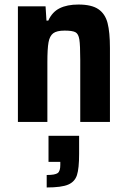

<svg xmlns="http://www.w3.org/2000/svg" viewBox="-20 -538 562 847"><path d="M59 -510H181L185 -447H193Q210 -485 243 -501.5Q276 -518 326 -518Q384 -518 414 -497.5Q444 -477 454.5 -436.5Q465 -396 465 -326V0H334V-274Q334 -339 330 -364Q326 -389 312.5 -396Q299 -403 265 -403Q230 -403 214.5 -391Q199 -379 194 -351Q189 -323 189 -264V0H59ZM246 190V176H194V61H329V141Q329 205 319.5 234.5Q310 264 280.5 276.5Q251 289 186 289V234Q223 234 234.5 225.5Q246 217 246 190Z"/></svg>

Font: Saira Semi Condensed SemiBold
Style: Regular
Weight: 600
Width: 4
Designer: Hector Gatti with collaboration of the Omnibus-Type team
Foundry: Omnibus-Type
Version: Version 1.001; ttfautohint (v1.8)